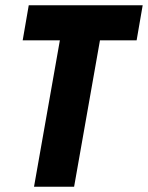

<svg xmlns="http://www.w3.org/2000/svg" viewBox="-20 -708 561 728"><path d="M109 0 207 -555H66L89 -688H521L498 -555H359L261 0Z"/></svg>

Font: Archivo ExtraCondensed ExtraBold
Style: Italic
Weight: 800
Width: 2
Italic angle: -10°
Designer: Hector Gatti
Foundry: Omnibus-Type
Version: Version 2.001